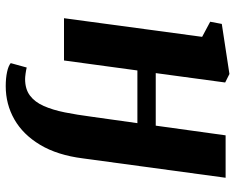

<svg xmlns="http://www.w3.org/2000/svg" viewBox="-94 -510 802 654"><g transform="rotate(90 307.0 -183.0)"><path d="M519.5 -64.5Q508.5 22.5 473.5 81Q438.5 139.5 386.8 169Q335 198.5 273.5 198.5Q246.5 198.5 225.5 194Q204.5 189.5 195 181.5L210 127Q217.5 129 230.2 130.8Q243 132.5 249 132.5Q283.5 132.5 305.5 116Q327.5 99.5 341 69Q354.5 38.5 362.8 -2.8Q371 -44 377.5 -93.5L399.5 -250H220L186 0H42L105.5 -470.5L54 -498L61.5 -537.5L232 -563.5L261 -549L229 -312.5H408L441 -550.5H585.5Z"/></g></svg>

Font: Merriweather 28pt ExtraBold
Style: Italic
Weight: 800
Italic angle: -7.8°
Version: Version 2.101